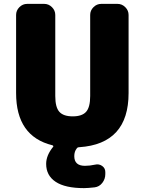

<svg xmlns="http://www.w3.org/2000/svg" viewBox="-20 -750 746 990"><path d="M586 -730Q609 -730 626 -713Q643 -696 643 -673V-270Q643 -8 389 9Q380 9 376 15Q363 31 363 55Q363 105 418 105Q443 105 470 99Q490 94 506.5 105.5Q523 117 523 137V148Q523 173 507.5 193Q492 213 468 216Q432 220 413 220Q316 220 267 187.5Q218 155 218 95Q218 51 254 7Q256 5 254.5 2.5Q253 0 250 -1Q63 -47 63 -270V-673Q63 -696 80 -713Q97 -730 120 -730H208Q231 -730 248 -713Q265 -696 265 -673V-255Q265 -197 286 -173.5Q307 -150 355 -150Q403 -150 424 -173.5Q445 -197 445 -255V-673Q445 -696 462 -713Q479 -730 502 -730Z"/></svg>

Font: Rounded Mplus 1c Black
Style: Regular
Weight: 900
Version: Version 1.059.20150529